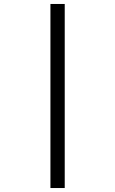

<svg xmlns="http://www.w3.org/2000/svg" viewBox="-20 -812 580 967"><path d="M234 -792H306V135H234Z"/></svg>

Font: lgurmukhi15
Style: Book
Weight: 400
Designer: Jelle Bosma - Monotype Design Team
Foundry: Monotype Imaging Inc.
Version: Version 2.003